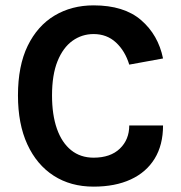

<svg xmlns="http://www.w3.org/2000/svg" viewBox="-20 -682 674 716"><path d="M329 14Q243.5 14 180.2 -26.8Q117 -67.5 82 -143.5Q47 -219.5 47 -326Q47 -436.5 83.2 -511Q119.5 -585.5 183.2 -623.8Q247 -662 329 -662Q442.5 -662 506.2 -607Q570 -552 588 -464L462 -441Q446.5 -492 412.5 -523.5Q378.5 -555 329 -555Q285.5 -555 250.2 -529.8Q215 -504.5 194.5 -453.8Q174 -403 174 -326Q174 -254 192.2 -202Q210.5 -150 245.2 -122Q280 -94 329 -94Q392 -94 427 -127.8Q462 -161.5 462 -214H588Q588 -141.5 556.8 -90.5Q525.5 -39.5 467.5 -12.8Q409.5 14 329 14Z"/></svg>

Font: Karla ExtraLight
Style: Bold
Weight: 700
Version: Version 2.001